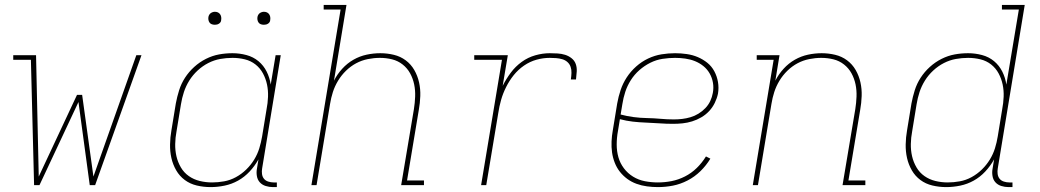

<svg xmlns="http://www.w3.org/2000/svg" viewBox="-20 -755 4240 783"><path d="M119 0 106 -511H34V-530H127L138 -35L294 -368H315L361 -35L536 -530H557L368 0H346L300 -339L141 0Z M839 8Q810 8 782.5 1.5Q755 -5 733.5 -21Q712 -37 698.5 -60.5Q685 -84 679 -110.5Q673 -137 673.5 -166Q674 -195 679 -223L697 -333Q702 -360 710.5 -387Q719 -414 734.5 -438Q750 -462 772 -482Q794 -502 820 -515Q846 -528 873 -533Q900 -538 928 -538Q957 -538 985 -530.5Q1013 -523 1034 -505.5Q1055 -488 1067.5 -463Q1080 -438 1084 -410L1104 -530H1125L1049 -68Q1047 -57 1048.5 -45.5Q1050 -34 1056.5 -26Q1063 -18 1074 -14.5Q1085 -11 1096 -11H1109V8H1093Q1078 8 1063.5 3.5Q1049 -1 1039.5 -11.5Q1030 -22 1027.5 -37.5Q1025 -53 1028 -68L1034 -105Q1019 -78 998 -55.5Q977 -33 951 -18.5Q925 -4 896 2Q867 8 839 8ZM845 -11Q869 -11 894 -15.5Q919 -20 942 -32.5Q965 -45 984 -63.5Q1003 -82 1016.5 -104Q1030 -126 1037.5 -150.5Q1045 -175 1049 -199L1067 -309Q1072 -334 1073 -360Q1074 -386 1069 -410Q1064 -434 1052.5 -455.5Q1041 -477 1022 -492Q1003 -507 978.5 -513Q954 -519 928 -519Q903 -519 878 -514.5Q853 -510 829.5 -498Q806 -486 786 -467.5Q766 -449 752 -426.5Q738 -404 730 -379.5Q722 -355 718 -330L700 -220Q695 -194 694.5 -168Q694 -142 699.5 -118Q705 -94 717.5 -72.5Q730 -51 750 -37Q770 -23 794.5 -17Q819 -11 845 -11ZM1056 -654Q1050 -654 1044 -656Q1038 -658 1034.5 -663Q1031 -668 1030 -674Q1029 -680 1030 -686Q1031 -691 1033.5 -695Q1036 -699 1039.5 -701.5Q1043 -704 1047.5 -705.5Q1052 -707 1056 -707Q1063 -707 1068.5 -704.5Q1074 -702 1077.5 -697Q1081 -692 1082 -686Q1083 -680 1082 -674Q1082 -669 1079.5 -665Q1077 -661 1073 -658.5Q1069 -656 1065 -655Q1061 -654 1056 -654ZM856 -654Q850 -654 844 -656Q838 -658 834.5 -663Q831 -668 830 -674Q829 -680 830 -686Q831 -691 833.5 -695Q836 -699 839.5 -701.5Q843 -704 847.5 -705.5Q852 -707 856 -707Q863 -707 868.5 -704.5Q874 -702 877.5 -697Q881 -692 882 -686Q883 -680 882 -674Q882 -669 879.5 -665Q877 -661 873 -658.5Q869 -656 865 -655Q861 -654 856 -654Z M1250 0 1369 -716H1300V-735H1393L1342 -426Q1355 -452 1375.5 -474.5Q1396 -497 1421.5 -511.5Q1447 -526 1475 -532Q1503 -538 1531 -538Q1559 -538 1586 -531.5Q1613 -525 1634.5 -509Q1656 -493 1669.5 -469.5Q1683 -446 1689 -419Q1695 -392 1694 -363.5Q1693 -335 1688 -307L1640 -19H1709V0H1616L1668 -310Q1672 -335 1673 -361Q1674 -387 1669 -411Q1664 -435 1652.5 -456Q1641 -477 1622 -492Q1603 -507 1579 -513Q1555 -519 1529 -519Q1505 -519 1480 -514Q1455 -509 1432.5 -497Q1410 -485 1391 -466.5Q1372 -448 1358.5 -425.5Q1345 -403 1337.5 -379.5Q1330 -356 1326 -331L1271 0Z M1942 0 2027 -511H1914V-530H2051L2030 -405Q2044 -433 2063 -458.5Q2082 -484 2107.5 -502.5Q2133 -521 2163 -529.5Q2193 -538 2222 -538Q2238 -538 2254 -537Q2270 -536 2284.5 -531.5Q2299 -527 2311 -517.5Q2323 -508 2328 -494Q2333 -480 2332 -463.5Q2331 -447 2329 -431H2308Q2310 -444 2310.5 -457.5Q2311 -471 2307 -482.5Q2303 -494 2294 -502Q2285 -510 2273 -513.5Q2261 -517 2248 -518Q2235 -519 2222 -519Q2195 -519 2168 -511.5Q2141 -504 2117 -487.5Q2093 -471 2075 -448.5Q2057 -426 2044 -400Q2031 -374 2023.5 -347.5Q2016 -321 2012 -294L1963 0Z M2663 8Q2641 8 2618.5 5Q2596 2 2575.5 -5.5Q2555 -13 2538 -25.5Q2521 -38 2508 -54.5Q2495 -71 2487 -91.5Q2479 -112 2476 -133.5Q2473 -155 2474 -178Q2475 -201 2479 -223L2497 -333Q2502 -361 2511 -388Q2520 -415 2536 -439.5Q2552 -464 2574.5 -484Q2597 -504 2623.5 -516.5Q2650 -529 2678 -533.5Q2706 -538 2733 -538Q2757 -538 2781 -534.5Q2805 -531 2826 -522Q2847 -513 2864.5 -499Q2882 -485 2893 -464.5Q2904 -444 2908 -420.5Q2912 -397 2908 -373Q2904 -354 2895 -335.5Q2886 -317 2872 -302Q2858 -287 2840 -276.5Q2822 -266 2802.5 -260Q2783 -254 2763.5 -252Q2744 -250 2725 -250Q2697 -250 2669.5 -252Q2642 -254 2614.5 -255Q2587 -256 2560.5 -259Q2534 -262 2508 -269L2500 -220Q2495 -193 2495 -165.5Q2495 -138 2502 -113.5Q2509 -89 2524.5 -68.5Q2540 -48 2562 -34.5Q2584 -21 2610 -16Q2636 -11 2663 -11Q2691 -11 2719 -16.5Q2747 -22 2773.5 -35.5Q2800 -49 2821.5 -70Q2843 -91 2859 -117L2877 -108Q2860 -80 2836.5 -57Q2813 -34 2784 -19Q2755 -4 2724.5 2Q2694 8 2663 8ZM2728 -268Q2745 -268 2762 -270Q2779 -272 2796 -277Q2813 -282 2828.5 -291.5Q2844 -301 2856.5 -314Q2869 -327 2876.5 -343Q2884 -359 2887 -376Q2891 -397 2887.5 -417.5Q2884 -438 2874 -455.5Q2864 -473 2848.5 -485.5Q2833 -498 2814.5 -505.5Q2796 -513 2775 -516Q2754 -519 2733 -519Q2708 -519 2682 -515Q2656 -511 2632 -499Q2608 -487 2587.5 -469Q2567 -451 2552.5 -428Q2538 -405 2530 -380.5Q2522 -356 2518 -330L2511 -288Q2537 -281 2564 -277.5Q2591 -274 2618.5 -273.5Q2646 -273 2673.5 -270.5Q2701 -268 2728 -268Z M3050 0 3135 -511H3066V-530H3159L3142 -426Q3155 -452 3175.5 -474.5Q3196 -497 3221.5 -511.5Q3247 -526 3275 -532Q3303 -538 3331 -538Q3359 -538 3386 -531.5Q3413 -525 3434.5 -509Q3456 -493 3469.5 -469.5Q3483 -446 3489 -419Q3495 -392 3494 -363.5Q3493 -335 3488 -307L3440 -19H3509V0H3416L3468 -310Q3472 -335 3473 -361Q3474 -387 3469 -411Q3464 -435 3452.5 -456Q3441 -477 3422 -492Q3403 -507 3379 -513Q3355 -519 3329 -519Q3305 -519 3280 -514Q3255 -509 3232.5 -497Q3210 -485 3191 -466.5Q3172 -448 3158.5 -425.5Q3145 -403 3137.5 -379.5Q3130 -356 3126 -331L3071 0Z M3839 8Q3810 8 3782.5 1.5Q3755 -5 3733.5 -21Q3712 -37 3698.5 -60.5Q3685 -84 3679 -110.5Q3673 -137 3673.5 -166Q3674 -195 3679 -223L3697 -333Q3702 -360 3710.5 -387Q3719 -414 3734.5 -438Q3750 -462 3772 -482Q3794 -502 3820 -515Q3846 -528 3873 -533Q3900 -538 3928 -538Q3957 -538 3985 -530.5Q4013 -523 4034 -505.5Q4055 -488 4067.5 -463Q4080 -438 4084 -410L4135 -716H4066V-735H4159L4049 -68Q4047 -57 4048.5 -45.5Q4050 -34 4056.5 -26Q4063 -18 4074 -14.5Q4085 -11 4096 -11H4109V8H4093Q4078 8 4063.5 3.5Q4049 -1 4039.5 -11.5Q4030 -22 4027.5 -37.5Q4025 -53 4028 -68L4034 -105Q4019 -78 3998 -55.5Q3977 -33 3951 -18.5Q3925 -4 3896 2Q3867 8 3839 8ZM3845 -11Q3869 -11 3894 -15.5Q3919 -20 3942 -32.5Q3965 -45 3984 -63.5Q4003 -82 4016.5 -104Q4030 -126 4037.5 -150Q4045 -174 4049 -199L4067 -309Q4072 -335 4073 -360.5Q4074 -386 4069 -410Q4064 -434 4052.5 -455.5Q4041 -477 4022 -492Q4003 -507 3978.5 -513Q3954 -519 3928 -519Q3903 -519 3878 -514.5Q3853 -510 3829.5 -498Q3806 -486 3786 -467.5Q3766 -449 3752 -426.5Q3738 -404 3730 -379.5Q3722 -355 3718 -330L3700 -220Q3695 -194 3694.5 -168Q3694 -142 3699.5 -118Q3705 -94 3717.5 -72.5Q3730 -51 3750 -37Q3770 -23 3794.5 -17Q3819 -11 3845 -11Z"/></svg>

Font: Iosevka Slab Thin Extended
Style: Italic
Weight: 100
Width: 7
Italic angle: -9°
Monospace: yes
Designer: Belleve Invis
Foundry: Belleve Invis
Version: Version 11.1.0; ttfautohint (v1.8.3)